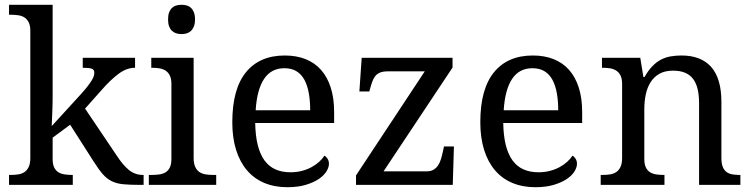

<svg xmlns="http://www.w3.org/2000/svg" viewBox="-20 -780 3171 810"><path d="M338.9 -321.8 472.2 -124Q498 -84 523.7 -63Q549.3 -42 583 -42H585.9V0H571.8Q528.3 0 500.2 -2.7Q472.2 -5.4 451.7 -15.4Q431.2 -25.4 414.1 -44.7Q397 -64 376 -97.2L275.9 -253.9L202.1 -199.2V-108.9Q202.1 -86.9 208.7 -73.5Q215.3 -60.1 226.6 -53.2Q237.8 -46.4 252.7 -44.2Q267.6 -42 284.2 -42H287.1V0H18.1V-42H25.9Q43 -42 57.9 -44.4Q72.8 -46.9 83.7 -54.4Q94.7 -62 101.3 -76.2Q107.9 -90.3 107.9 -113.8V-649.9Q107.9 -671.9 101.3 -685.3Q94.7 -698.7 83.5 -706.1Q72.3 -713.4 57.4 -715.6Q42.5 -717.8 25.9 -717.8H18.1V-759.8H202.1V-374Q202.1 -360.4 201.7 -339.1Q201.2 -317.9 200.2 -297.4Q199.2 -273.9 198.2 -248L323.2 -384.8Q339.4 -402.8 349.9 -416.5Q360.4 -430.2 366.7 -440.4Q373 -450.7 375.5 -458.7Q377.9 -466.8 377.9 -474.1Q377.9 -486.8 366 -490.5Q354 -494.1 329.1 -494.1V-536.1H549.8V-494.1Q515.1 -494.1 481.7 -469.7Q448.2 -445.3 409.2 -400.9Z M621.1 -42Q637.7 -42 652.6 -44.2Q667.5 -46.4 678.7 -53.2Q689.9 -60.1 696.5 -73.5Q703.1 -86.9 703.1 -108.9V-425.8Q703.1 -447.8 696.5 -461.2Q689.9 -474.6 678.7 -481.9Q667.5 -489.3 652.6 -491.7Q637.7 -494.1 621.1 -494.1H618.2V-536.1H796.9V-113.8Q796.9 -90.3 803.5 -76.2Q810.1 -62 821 -54.4Q832 -46.9 847.2 -44.4Q862.3 -42 878.9 -42H892.1V0H607.9V-42ZM689 -698.2Q689 -715.8 693.4 -727.5Q697.8 -739.3 705.6 -746.6Q713.4 -753.9 723.6 -756.8Q733.9 -759.8 746.1 -759.8Q757.8 -759.8 768.1 -756.8Q778.3 -753.9 785.9 -746.6Q793.5 -739.3 798.1 -727.5Q802.7 -715.8 802.7 -698.2Q802.7 -680.7 798.1 -668.9Q793.5 -657.2 785.9 -649.9Q778.3 -642.6 768.1 -639.4Q757.8 -636.2 746.1 -636.2Q733.9 -636.2 723.6 -639.4Q713.4 -642.6 705.6 -649.9Q697.8 -657.2 693.4 -668.9Q689 -680.7 689 -698.2Z M1179.7 -492.2Q1124 -492.2 1094 -447Q1064 -401.9 1058.6 -314.9H1288.6Q1288.6 -354.5 1282.7 -387.2Q1276.9 -419.9 1264.2 -443.4Q1251.5 -466.8 1230.7 -479.5Q1210 -492.2 1179.7 -492.2ZM1191.9 9.8Q1137.7 9.8 1094.5 -8.5Q1051.3 -26.9 1021.5 -62Q991.7 -97.2 975.8 -148.2Q960 -199.2 960 -264.2Q960 -404.3 1017.6 -475.1Q1075.2 -545.9 1181.6 -545.9Q1230 -545.9 1268.6 -530.8Q1307.1 -515.6 1334 -485.6Q1360.8 -455.6 1375.2 -410.9Q1389.6 -366.2 1389.6 -307.1V-261.2H1056.6Q1057.6 -206.5 1067.6 -167.2Q1077.6 -127.9 1096.4 -102.5Q1115.2 -77.1 1142.6 -65.2Q1169.9 -53.2 1205.6 -53.2Q1231.4 -53.2 1253.7 -59.1Q1275.9 -64.9 1293.9 -74.7Q1312 -84.5 1325.9 -96.9Q1339.8 -109.4 1348.6 -123Q1355.5 -120.1 1361.6 -110.8Q1367.7 -101.6 1367.7 -88.9Q1367.7 -73.7 1356.9 -56.4Q1346.2 -39.1 1324.2 -24.4Q1302.2 -9.8 1269.3 0Q1236.3 9.8 1191.9 9.8Z M1779.8 -57.1Q1797.4 -57.1 1808.8 -64Q1820.3 -70.8 1827.9 -82Q1835.4 -93.3 1840.1 -108.2Q1844.7 -123 1848.1 -139.2L1853 -162.1H1895L1890.1 0H1481.9V-40L1772 -479H1615.7Q1596.2 -479 1583.5 -473.9Q1570.8 -468.8 1562.7 -458.5Q1554.7 -448.2 1549.6 -433.1Q1544.4 -418 1539.1 -397.9L1538.1 -394H1496.1L1505.9 -536.1H1889.2V-495.1L1598.1 -57.1Z M2226.1 -492.2Q2170.4 -492.2 2140.4 -447Q2110.4 -401.9 2105 -314.9H2335Q2335 -354.5 2329.1 -387.2Q2323.2 -419.9 2310.5 -443.4Q2297.9 -466.8 2277.1 -479.5Q2256.3 -492.2 2226.1 -492.2ZM2238.3 9.8Q2184.1 9.8 2140.9 -8.5Q2097.7 -26.9 2067.9 -62Q2038.1 -97.2 2022.2 -148.2Q2006.3 -199.2 2006.3 -264.2Q2006.3 -404.3 2064 -475.1Q2121.6 -545.9 2228 -545.9Q2276.4 -545.9 2314.9 -530.8Q2353.5 -515.6 2380.4 -485.6Q2407.2 -455.6 2421.6 -410.9Q2436 -366.2 2436 -307.1V-261.2H2103Q2104 -206.5 2114 -167.2Q2124 -127.9 2142.8 -102.5Q2161.6 -77.1 2189 -65.2Q2216.3 -53.2 2252 -53.2Q2277.8 -53.2 2300 -59.1Q2322.3 -64.9 2340.3 -74.7Q2358.4 -84.5 2372.3 -96.9Q2386.2 -109.4 2395 -123Q2401.9 -120.1 2408 -110.8Q2414.1 -101.6 2414.1 -88.9Q2414.1 -73.7 2403.3 -56.4Q2392.6 -39.1 2370.6 -24.4Q2348.6 -9.8 2315.7 0Q2282.7 9.8 2238.3 9.8Z M2783.2 -42V0H2514.2V-42H2522.5Q2539.6 -42 2554.4 -44.4Q2569.3 -46.9 2580.3 -54.4Q2591.3 -62 2597.9 -76.2Q2604.5 -90.3 2604.5 -113.8V-425.8Q2604.5 -447.8 2597.9 -461.2Q2591.3 -474.6 2580.1 -481.9Q2568.8 -489.3 2554 -491.7Q2539.1 -494.1 2522.5 -494.1H2519.5V-536.1H2681.2L2694.3 -455.1H2699.2Q2714.8 -482.9 2732.2 -500.7Q2749.5 -518.6 2768.8 -528.6Q2788.1 -538.6 2809.8 -542.2Q2831.5 -545.9 2855.5 -545.9Q2895 -545.9 2926 -534.4Q2957 -522.9 2978.8 -499.3Q3000.5 -475.6 3012 -438.5Q3023.4 -401.4 3023.4 -350.1V-113.8Q3023.4 -90.3 3029.1 -76.2Q3034.7 -62 3044.9 -54.4Q3055.2 -46.9 3069.3 -44.4Q3083.5 -42 3100.1 -42H3103.5V0H2929.2V-345.2Q2929.2 -377.9 2923.3 -403.3Q2917.5 -428.7 2904.5 -446.3Q2891.6 -463.9 2870.6 -472.9Q2849.6 -481.9 2819.3 -481.9Q2785.2 -481.9 2762 -468.8Q2738.8 -455.6 2724.6 -433.1Q2710.4 -410.6 2704.3 -381.3Q2698.2 -352.1 2698.2 -319.8V-108.9Q2698.2 -86.9 2704.8 -73.5Q2711.4 -60.1 2722.7 -53.2Q2733.9 -46.4 2748.8 -44.2Q2763.7 -42 2780.3 -42Z"/></svg>

Font: Droid-TTFautohint Serif
Style: Regular
Weight: 400
Foundry: Ascender Corporation
Version: Version 1.00; ttfautohint (v1.00rc1.4-1a1c-dirty) -l 8 -r 50